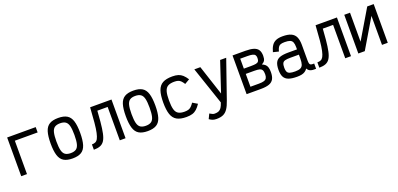

<svg xmlns="http://www.w3.org/2000/svg" viewBox="14 -1659 5973 2881"><g transform="rotate(-20 3000.0 -218.0)"><path d="M82 0V-618H538V-533H108L174 -600V0Z M900 14Q811 14 759.5 -17.5Q708 -49 686 -120.5Q664 -192 664 -309Q664 -427 686 -498Q708 -569 759.5 -600.5Q811 -632 900 -632Q989 -632 1040.5 -600.5Q1092 -569 1114 -498Q1136 -427 1136 -309Q1136 -192 1114 -120.5Q1092 -49 1040.5 -17.5Q989 14 900 14ZM900 -71Q955 -71 986.5 -92.5Q1018 -114 1031 -166Q1044 -218 1044 -309Q1044 -401 1031 -452.5Q1018 -504 986.5 -525.5Q955 -547 900 -547Q845 -547 813.5 -525.5Q782 -504 769 -452.5Q756 -401 756 -309Q756 -218 769 -166Q782 -114 813.5 -92.5Q845 -71 900 -71Z M1656 0V-533H1428V-618H1748V0ZM1242 0V-85Q1273 -85 1297 -95Q1321 -105 1337.5 -135Q1354 -165 1367 -223.5Q1380 -282 1389 -378.5Q1398 -475 1407 -618H1498Q1488 -467 1478 -359.5Q1468 -252 1453 -182Q1438 -112 1412.5 -72.5Q1387 -33 1345.5 -16.5Q1304 0 1242 0Z M2100 14Q2011 14 1959.5 -17.5Q1908 -49 1886 -120.5Q1864 -192 1864 -309Q1864 -427 1886 -498Q1908 -569 1959.5 -600.5Q2011 -632 2100 -632Q2189 -632 2240.5 -600.5Q2292 -569 2314 -498Q2336 -427 2336 -309Q2336 -192 2314 -120.5Q2292 -49 2240.5 -17.5Q2189 14 2100 14ZM2100 -71Q2155 -71 2186.5 -92.5Q2218 -114 2231 -166Q2244 -218 2244 -309Q2244 -401 2231 -452.5Q2218 -504 2186.5 -525.5Q2155 -547 2100 -547Q2045 -547 2013.5 -525.5Q1982 -504 1969 -452.5Q1956 -401 1956 -309Q1956 -218 1969 -166Q1982 -114 2013.5 -92.5Q2045 -71 2100 -71Z M2718 14Q2622 14 2566 -17.5Q2510 -49 2486 -120Q2462 -191 2462 -309Q2462 -427 2486.5 -498Q2511 -569 2567.5 -600.5Q2624 -632 2722 -632Q2777 -632 2815.5 -620Q2854 -608 2884.5 -580.5Q2915 -553 2946 -505L2868 -459Q2846 -494 2826.5 -513Q2807 -532 2783 -539.5Q2759 -547 2722 -547Q2658 -547 2621 -525.5Q2584 -504 2569 -452.5Q2554 -401 2554 -309Q2554 -218 2568.5 -166Q2583 -114 2619 -92.5Q2655 -71 2718 -71Q2754 -71 2779 -78.5Q2804 -86 2824.5 -105.5Q2845 -125 2869 -160L2946 -114Q2915 -67 2883.5 -38.5Q2852 -10 2813 2Q2774 14 2718 14Z M3134 196Q3098 196 3073 187.5Q3048 179 3018 158L3055 81Q3086 99 3100.5 105Q3115 111 3134 111Q3172 111 3197 100Q3222 89 3240.5 61.5Q3259 34 3275 -16L3071 -618H3167L3324 -140L3483 -618H3580L3369 -11Q3343 66 3312.5 111.5Q3282 157 3239.5 176.5Q3197 196 3134 196Z M3681 0V-618H3884Q3967 -618 4017 -602Q4067 -586 4089.5 -550.5Q4112 -515 4112 -456Q4112 -408 4097.5 -383Q4083 -358 4049 -340Q4081 -327 4100 -309Q4119 -291 4128 -262Q4137 -233 4137 -187Q4137 -119 4114.5 -77.5Q4092 -36 4042.5 -18Q3993 0 3909 0ZM3773 -85H3909Q3962 -85 3991 -94.5Q4020 -104 4032.5 -126Q4045 -148 4045 -187Q4045 -231 4032.5 -253Q4020 -275 3991 -282.5Q3962 -290 3909 -290H3773ZM3773 -374H3884Q3938 -374 3967 -379.5Q3996 -385 4008 -402.5Q4020 -420 4020 -456Q4020 -485 4008 -502Q3996 -519 3967 -526Q3938 -533 3884 -533H3773Z M4484 14Q4399 14 4349 -4.5Q4299 -23 4277 -64.5Q4255 -106 4255 -176Q4255 -253 4277 -296Q4299 -339 4349 -356Q4399 -373 4484 -373H4621V-411Q4621 -459 4609 -487.5Q4597 -516 4567.5 -527.5Q4538 -539 4484 -539Q4442 -539 4418 -530.5Q4394 -522 4380 -499Q4366 -476 4355 -435L4267 -457Q4284 -520 4309.5 -558Q4335 -596 4377 -614Q4419 -632 4484 -632Q4570 -632 4620 -608.5Q4670 -585 4691.5 -536Q4713 -487 4713 -411V-166Q4713 -128 4719 -110.5Q4725 -93 4742 -88.5Q4759 -84 4791 -85V-1Q4734 2 4701.5 -10.5Q4669 -23 4653 -56Q4635 -30 4611.5 -14.5Q4588 1 4557 7.5Q4526 14 4484 14ZM4484 -71Q4538 -71 4567.5 -84.5Q4597 -98 4609 -131.5Q4621 -165 4621 -224V-289H4484Q4430 -289 4400 -281Q4370 -273 4358.5 -249Q4347 -225 4347 -176Q4347 -136 4358.5 -113Q4370 -90 4400 -80.5Q4430 -71 4484 -71Z M5256 0V-533H5028V-618H5348V0ZM4842 0V-85Q4873 -85 4897 -95Q4921 -105 4937.5 -135Q4954 -165 4967 -223.5Q4980 -282 4989 -378.5Q4998 -475 5007 -618H5098Q5088 -467 5078 -359.5Q5068 -252 5053 -182Q5038 -112 5012.5 -72.5Q4987 -33 4945.5 -16.5Q4904 0 4842 0Z M5465 0V-618H5557V0H5465L5832 -618H5935V0H5843V-618H5935L5568 0Z"/></g></svg>

Font: Victor Mono SemiBold
Style: Regular
Weight: 600
Monospace: yes
Designer: Rune Bjørnerås
Version: Version 1.561;gftools[0.9.30]